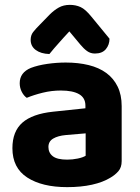

<svg xmlns="http://www.w3.org/2000/svg" viewBox="-20 -753 575 789"><path d="M256 -97Q278 -97 299.5 -101.5Q321 -106 332 -113V-205L250 -198Q218 -195 198.5 -183.5Q179 -172 179 -149Q179 -125 197 -111Q215 -97 256 -97ZM250 -496Q302 -496 344.5 -485.5Q387 -475 417 -453Q447 -431 463.5 -397Q480 -363 480 -317V-91Q480 -65 466.5 -49.5Q453 -34 434 -23Q403 -4 358 6Q313 16 256 16Q153 16 92 -23.5Q31 -63 31 -144Q31 -213 72 -249Q113 -285 198 -294L331 -308V-319Q331 -351 305 -366Q279 -381 230 -381Q192 -381 155.5 -372Q119 -363 90 -351Q78 -359 69.5 -375.5Q61 -392 61 -411Q61 -455 107 -474Q136 -485 174.5 -490.5Q213 -496 250 -496ZM265 -624Q252 -610 241.5 -598.5Q231 -587 221.5 -576Q212 -565 202.5 -554.5Q193 -544 183 -531Q148 -532 127 -547.5Q106 -563 106 -589Q106 -608 116 -621Q126 -634 146 -654L185 -694Q202 -711 221.5 -722Q241 -733 267 -733Q291 -733 311 -724Q331 -715 356 -684L430 -594Q430 -569 415 -551Q400 -533 370 -533Q352 -533 338 -543Q324 -553 310 -570Z"/></svg>

Font: Baloo Bhaina 2
Style: Bold
Weight: 700
Designer: Yesha Goshar, Manish Minz, Shuchita Grover and Ek Type
Foundry: Ek Type
Version: Version 1.640;hotconv 1.0.111;makeotfexe 2.5.65597; ttfautoh